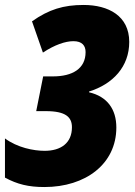

<svg xmlns="http://www.w3.org/2000/svg" viewBox="-20 -744 546 774"><path d="M159 10C325 10 449 -83 449 -230C449 -304 412 -355 339 -372V-375C435 -405 501 -475 501 -575C501 -680 417 -724 317 -724C236 -724 177 -706 109 -658L153 -532C200 -563 243 -578 276 -578C311 -578 325 -560 325 -534C325 -467 272 -436 193 -436H154L126 -296H165C246 -296 270 -271 270 -231C270 -167 225 -136 160 -136C115 -136 50 -149 0 -186V-28C50 -1 95 10 159 10Z"/></svg>

Font: Noto Sans Condensed Black
Style: Italic
Weight: 900
Width: 3
Italic angle: -12°
Designer: Monotype Design Team
Foundry: Monotype Imaging Inc.
Version: Version 2.013